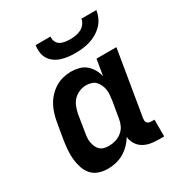

<svg xmlns="http://www.w3.org/2000/svg" viewBox="-174 -867 948 1002"><g transform="rotate(-30 300.0 -366.0)"><path d="M189 8Q161 8 135.5 -0.5Q110 -9 93 -28Q76 -47 67.5 -72Q59 -97 56 -123.5Q53 -150 55 -177.5Q57 -205 61 -233L78 -333Q82 -357 89 -381Q96 -405 108 -427.5Q120 -450 138 -469.5Q156 -489 178 -502.5Q200 -516 224.5 -522Q249 -528 273 -528Q297 -528 320.5 -522Q344 -516 361.5 -501Q379 -486 390.5 -466Q402 -446 407 -423L423 -520H543L478 -129Q477 -121 477.5 -114Q478 -107 482.5 -102Q487 -97 493.5 -95Q500 -93 508 -93H526V8H491Q466 8 443 3.5Q420 -1 401 -12.5Q382 -24 370 -43.5Q358 -63 355 -87Q342 -65 323.5 -46.5Q305 -28 283 -15.5Q261 -3 236.5 2.5Q212 8 189 8ZM253 -93Q273 -93 293 -99Q313 -105 330 -118.5Q347 -132 356 -151Q365 -170 368 -190L385 -290Q387 -306 388.5 -322Q390 -338 387.5 -353.5Q385 -369 378.5 -383Q372 -397 362 -407.5Q352 -418 336.5 -422.5Q321 -427 305 -427Q285 -427 264.5 -418.5Q244 -410 229 -394Q214 -378 206.5 -357.5Q199 -337 195 -317L179 -217Q176 -202 175 -187Q174 -172 176.5 -158Q179 -144 184.5 -131.5Q190 -119 200 -109.5Q210 -100 224 -96.5Q238 -93 253 -93ZM343 -600Q321 -600 300 -602.5Q279 -605 259 -611.5Q239 -618 222.5 -630Q206 -642 195.5 -659Q185 -676 182.5 -697Q180 -718 183 -740H273Q271 -724 277 -710Q283 -696 295.5 -688.5Q308 -681 324 -678.5Q340 -676 356 -676Q372 -676 388 -678.5Q404 -681 419.5 -688.5Q435 -696 446 -710Q457 -724 459 -740H549Q546 -718 536.5 -697Q527 -676 510.5 -659Q494 -642 473.5 -630Q453 -618 431 -611.5Q409 -605 387 -602.5Q365 -600 343 -600Z"/></g></svg>

Font: Iosevka Etoile
Style: Bold Italic
Weight: 700
Italic angle: -9°
Designer: Belleve Invis
Foundry: Belleve Invis
Version: Version 28.1.0; ttfautohint (v1.8.4)